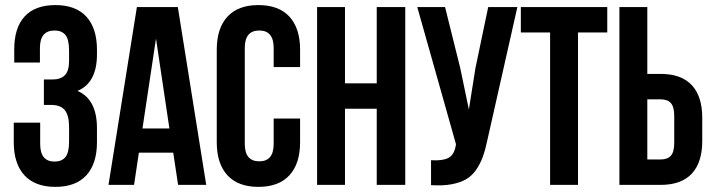

<svg xmlns="http://www.w3.org/2000/svg" viewBox="-20 -728 2811 756"><path d="M34.2 -168V-245.1H138.2V-161.1Q138.2 -91.8 194.8 -91.8Q223.1 -91.8 237.5 -109.4Q252 -127 252 -170.9V-226.1Q252 -273.9 235.1 -294.4Q218.3 -314.9 180.2 -314.9H152.8V-415H186Q218.8 -415 235.4 -431.9Q252 -448.7 252 -488.8V-527.8Q252 -572.8 237.5 -590.3Q223.1 -607.9 194.8 -607.9Q137.2 -607.9 137.2 -539.1V-481.9H36.1V-534.2Q36.1 -618.7 77.1 -663.3Q118.2 -708 198.2 -708Q278.3 -708 320.1 -662.4Q361.8 -616.7 361.8 -532.2V-514.2Q361.8 -401.9 285.2 -370.1Q361.8 -336.9 361.8 -223.1V-168Q361.8 -83.5 320.1 -37.8Q278.3 7.8 198.2 7.8Q118.2 7.8 76.2 -37.8Q34.2 -83.5 34.2 -168Z M407.2 0 519 -700.2H680.2L792 0H681.2L662.1 -127H526.9L507.8 0ZM541 -222.2H647L594.2 -576.2Z M833.5 -168V-532.2Q833.5 -616.7 875.5 -662.4Q917.5 -708 997.6 -708Q1077.6 -708 1119.6 -662.4Q1161.6 -616.7 1161.6 -532.2V-463.9H1057.6V-539.1Q1057.6 -607.9 1001 -607.9Q943.8 -607.9 943.8 -539.1V-161.1Q943.8 -92.8 1001 -92.8Q1057.6 -92.8 1057.6 -161.1V-261.2H1161.6V-168Q1161.6 -83.5 1119.6 -37.8Q1077.6 7.8 997.6 7.8Q917.5 7.8 875.5 -37.8Q833.5 -83.5 833.5 -168Z M1228.5 0V-700.2H1338.4V-399.9H1463.4V-700.2H1575.7V0H1463.4V-299.8H1338.4V0Z M1623 -700.2H1732.4L1792 -460.9L1826.2 -296.9L1852.1 -460L1902.3 -700.2H2017.1L1899.4 -178.2Q1891.1 -138.2 1880.9 -110.1Q1870.6 -82 1854 -58.3Q1837.4 -34.7 1814 -21.5Q1790.5 -8.3 1756.6 -2.2Q1722.7 3.9 1677.2 1V-97.2Q1722.2 -94.2 1745.1 -106Q1768.1 -117.7 1774.4 -153.8L1775.4 -160.2Z M2030.8 -600.1V-700.2H2371.1V-600.1H2255.9V0H2146V-600.1Z M2418.9 0V-700.2H2528.8V-437H2581.1Q2662.6 -437 2703.9 -392.8Q2745.1 -348.6 2745.1 -264.2V-172.9Q2745.1 -88.4 2703.9 -44.2Q2662.6 0 2581.1 0ZM2528.8 -100.1H2581.1Q2608.4 -100.1 2621.6 -115Q2634.8 -129.9 2634.8 -166V-271Q2634.8 -307.1 2621.6 -322Q2608.4 -336.9 2581.1 -336.9H2528.8Z"/></svg>

Font: Bebas Neue Bold
Style: Regular
Weight: 700
Designer: Ryoichi Tsunekawa
Foundry: Ryoichi Tsunekawa
Version: Version 1.300